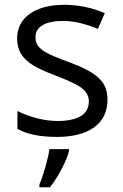

<svg xmlns="http://www.w3.org/2000/svg" viewBox="-20 -565 517 806"><path d="M53.2 -99.1C104.5 -73.2 166.5 -57.1 221.2 -57.1C305.7 -57.1 353 -84 353 -139.2C353 -160.2 344.2 -177.7 326.2 -192.9C308.1 -207.5 272.5 -225.1 220.2 -245.1C170.4 -263.7 135.3 -279.8 114.3 -293.9C72.3 -321.3 51.8 -355 51.8 -403.8C51.8 -491.2 127.4 -544.9 251 -544.9C308.6 -544.9 364.7 -533.2 419.9 -509.8L391.1 -443.8C337.4 -465.8 288.6 -477.1 245.1 -477.1C168.5 -477.1 128.9 -451.7 128.9 -409.2C128.9 -380.4 142.6 -361.8 175.3 -343.8C191.4 -334.5 222.7 -321.3 269 -304.2C396 -257.8 431.2 -216.8 431.2 -146C431.2 -46.4 353.5 9.8 219.2 9.8C148.4 9.8 92.8 -1.5 53.2 -23.9ZM145.5 221.2V209C163.6 167.5 183.1 95.7 187.5 61H269.5V69.8C262.2 103 225.1 178.2 189.5 221.2Z"/></svg>

Font: OpenSansEmoji
Style: Regular
Weight: 400
Foundry: MorbZ
Version: Version 1.000;PS 001.000;hotconv 1.0.70;makeotf.lib2.5.58329